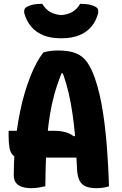

<svg xmlns="http://www.w3.org/2000/svg" viewBox="-20 -974 640 1004"><path d="M25 -290H264Q296 -290 321.5 -283Q347 -276 366 -261L401 -276V-150H85Q60 -150 47 -163Q34 -176 29.5 -202Q25 -228 25 -265ZM217 0Q200 4 181 7Q162 10 145 10Q117 10 96 3.5Q75 -3 63.5 -18Q52 -33 52 -57Q52 -117 56 -175Q60 -233 67.5 -287.5Q75 -342 85.5 -393Q96 -444 109.5 -489Q123 -534 138.5 -573.5Q154 -613 171 -644.5Q188 -676 207 -700Q223 -705 243.5 -707.5Q264 -710 283 -710Q342 -710 378 -695Q414 -680 436.5 -647.5Q459 -615 477 -563Q490 -525 500.5 -480Q511 -435 519 -383Q527 -331 533 -272Q539 -213 543 -146Q545 -112 547 -75Q549 -38 550 0Q536 5 519 7.5Q502 10 484 10Q451 10 429 1Q407 -8 396 -29.5Q385 -51 383 -88Q380 -156 376 -216.5Q372 -277 365.5 -331Q359 -385 350 -434.5Q341 -484 328 -530Q315 -576 297 -621L338 -591H272L315 -621Q294 -575 278.5 -528Q263 -481 251.5 -428.5Q240 -376 232.5 -313.5Q225 -251 221.5 -174Q218 -97 217 0ZM399 -954Q426 -954 445 -950.5Q464 -947 480 -938Q491 -932 493 -923Q495 -914 493 -905Q483 -865 458.5 -835.5Q434 -806 395.5 -790Q357 -774 304 -774H296Q244 -774 205.5 -790Q167 -806 142.5 -835.5Q118 -865 107 -905Q105 -914 107.5 -923Q110 -932 120 -938Q137 -947 155.5 -950.5Q174 -954 201 -954Q218 -926 241.5 -912Q265 -898 300 -895Q335 -898 359 -912Q383 -926 399 -954Z"/></svg>

Font: Recursive Monospace Casual ExtraBold
Style: Regular
Weight: 800
Version: Version 1.047